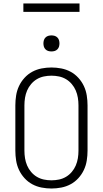

<svg xmlns="http://www.w3.org/2000/svg" viewBox="-20 -1069 590 1101"><path d="M275 12Q247 12 218.5 6.5Q190 1 165 -12.5Q140 -26 120.5 -47.5Q101 -69 89 -94.5Q77 -120 72.5 -148.5Q68 -177 68 -205V-465Q68 -493 72.5 -521.5Q77 -550 89 -575.5Q101 -601 120.5 -622.5Q140 -644 165 -657.5Q190 -671 218.5 -676.5Q247 -682 275 -682Q303 -682 331.5 -676.5Q360 -671 385 -657.5Q410 -644 429.5 -622.5Q449 -601 461 -575.5Q473 -550 477.5 -521.5Q482 -493 482 -465V-205Q482 -177 477.5 -148.5Q473 -120 461 -94.5Q449 -69 429.5 -47.5Q410 -26 385 -12.5Q360 1 331.5 6.5Q303 12 275 12ZM275 -35Q297 -35 318.5 -39.5Q340 -44 358.5 -55Q377 -66 391.5 -83Q406 -100 414.5 -120Q423 -140 426.5 -161.5Q430 -183 430 -205V-465Q430 -487 426.5 -508.5Q423 -530 414.5 -550Q406 -570 391.5 -587Q377 -604 358.5 -615Q340 -626 318.5 -630.5Q297 -635 275 -635Q253 -635 231.5 -630.5Q210 -626 191.5 -615Q173 -604 158.5 -587Q144 -570 135.5 -550Q127 -530 123.5 -508.5Q120 -487 120 -465V-205Q120 -183 123.5 -161.5Q127 -140 135.5 -120Q144 -100 158.5 -83Q173 -66 191.5 -55Q210 -44 231.5 -39.5Q253 -35 275 -35ZM275 -774Q266 -774 257 -776.5Q248 -779 241 -786Q234 -793 231.5 -802Q229 -811 229 -820Q229 -829 231.5 -838Q234 -847 241 -854Q248 -861 257 -863.5Q266 -866 275 -866Q284 -866 293 -863.5Q302 -861 309 -854Q316 -847 318.5 -838Q321 -829 321 -820Q321 -811 318.5 -802Q316 -793 309 -786Q302 -779 293 -776.5Q284 -774 275 -774ZM436 -1001H114V-1049H436Z"/></svg>

Font: Lode Dark Term
Style: Regular
Weight: 400
Monospace: yes
Designer: Belleve Invis
Foundry: Belleve Invis
Version: Version 29.2.0